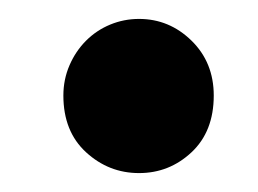

<svg xmlns="http://www.w3.org/2000/svg" viewBox="-20 -172 273 203"><path d="M47 -71Q47 -88 53.5 -103Q60 -118 71 -129Q82 -140 96.5 -146Q111 -152 127 -152Q159 -152 182.5 -129Q206 -106 206 -71Q206 -33 182.5 -11Q159 11 127 11Q95 11 71 -11Q47 -33 47 -71Z"/></svg>

Font: Mukta
Style: Bold
Weight: 700
Designer: Girish Dalvi and Yashodeep Gholap
Foundry: Ek Type
Version: Version 2.538;PS 1.002;hotconv 16.6.51;makeotf.lib2.5.65220;